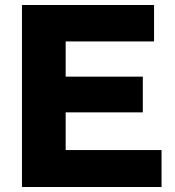

<svg xmlns="http://www.w3.org/2000/svg" viewBox="-20 -749 702 769"><path d="M68 0V-729H597V-583H243V-442H552V-299H243V-148H627V0Z"/></svg>

Font: BDO Grotesk ExtraBold
Style: Regular
Weight: 800
Designer: Deni Anggara
Foundry: Lokal Container
Version: Version 2.000